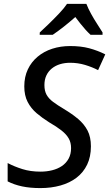

<svg xmlns="http://www.w3.org/2000/svg" viewBox="-20 -962 564 992"><path d="M188.5 9.8Q135.3 9.8 94 1Q52.7 -7.8 19.5 -24.9V-119.6Q53.7 -101.6 95.5 -88.4Q137.2 -75.2 189.5 -75.2Q220.7 -75.2 249.3 -82.3Q277.8 -89.4 299.8 -104.2Q321.8 -119.1 334.5 -142.3Q347.2 -165.5 347.2 -196.8Q347.2 -225.6 335 -246.8Q322.8 -268.1 297.9 -287.8Q272.9 -307.6 233.9 -330.1Q198.7 -352.1 169.4 -377Q140.1 -401.9 122.8 -435.3Q105.5 -468.8 105.5 -515.6Q105.5 -564.9 123.8 -603.5Q142.1 -642.1 174.6 -669.2Q207 -696.3 250 -710.2Q293 -724.1 342.3 -724.1Q398.4 -724.1 441.2 -712.6Q483.9 -701.2 523.9 -681.2L486.8 -599.6Q457 -615.2 419.7 -626.5Q382.3 -637.7 342.3 -637.7Q314.5 -637.7 290.3 -630.4Q266.1 -623 247.8 -608.2Q229.5 -593.3 219.5 -572Q209.5 -550.8 209.5 -522.5Q209.5 -492.2 220.9 -471.9Q232.4 -451.7 254.9 -435.1Q277.3 -418.5 310.1 -398.9Q352.5 -373.5 383.8 -347.2Q415 -320.8 432.4 -287.4Q449.7 -253.9 449.7 -206.1Q449.7 -151.9 430.2 -111.3Q410.6 -70.8 375.5 -43.9Q340.3 -17.1 292.7 -3.7Q245.1 9.8 188.5 9.8ZM185.1 -782.2 185.5 -794.4Q203.6 -811 231 -837.4Q258.3 -863.8 284.9 -891.8Q311.5 -919.9 326.2 -941.9H426.3Q436 -917 450.7 -890.4Q465.3 -863.8 481.4 -839.1Q497.6 -814.5 509.8 -794.4V-782.2H447.8Q435.5 -793.5 422.1 -808.3Q408.7 -823.2 395.3 -840.1Q381.8 -856.9 369.1 -874Q339.4 -847.7 309.6 -824.2Q279.8 -800.8 252.4 -782.2Z"/></svg>

Font: Open Sans Medium
Style: Italic
Weight: 500
Italic angle: -12°
Designer: Monotype Design Team
Foundry: Monotype Imaging Inc.
Version: Version 3.000